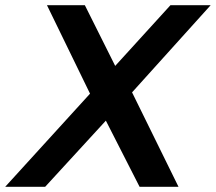

<svg xmlns="http://www.w3.org/2000/svg" viewBox="-62 -720 832 740"><path d="M119 -700H265L382 -466L595 -700H750L447 -364L626 0H476L346 -255L112 0H-42L285 -359Z"/></svg>

Font: MOST Montserrat SemiBold
Style: Italic
Weight: 600
Italic angle: -11.3°
Designer: Julieta Ulanovsky
Foundry: Julieta Ulanovsky
Version: Version 8.000;March 11, 2024;FontCreator 15.0.0.2926 64-bit